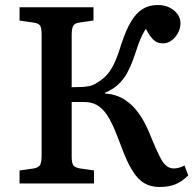

<svg xmlns="http://www.w3.org/2000/svg" viewBox="-20 -732 780 766"><path d="M616 14Q582 14 556 -1Q530 -16 508 -51.5Q486 -87 464 -147Q448 -190 433.5 -223.5Q419 -257 402.5 -279.5Q386 -302 365.5 -313.5Q345 -325 316 -325H266V-108Q266 -84 271.5 -74Q277 -64 299 -60L355 -52V0H58V-52L115 -60Q136 -64 141 -76Q146 -88 146 -111V-595Q146 -619 140.5 -629Q135 -639 113 -642L58 -650V-703H353V-650L296 -642Q276 -639 271 -627Q266 -615 266 -591V-384Q290 -384 307 -385Q324 -386 336 -388.5Q348 -391 357 -396Q383 -410 400.5 -427Q418 -444 433 -473.5Q448 -503 463 -553Q482 -611 502.5 -645.5Q523 -680 549 -696Q575 -712 610 -712Q636 -712 656 -702Q676 -692 688 -676Q700 -660 700 -639Q700 -619 690 -600.5Q680 -582 664.5 -570.5Q649 -559 630 -559Q605 -559 589.5 -576Q574 -593 562 -617Q554 -605 547.5 -592Q541 -579 533 -557.5Q525 -536 511 -494Q501 -466 487 -440.5Q473 -415 451.5 -395Q430 -375 399 -362V-359Q443 -356 475.5 -335.5Q508 -315 532 -282Q556 -249 573 -208Q587 -174 599 -146.5Q611 -119 621.5 -99.5Q632 -80 644.5 -70Q657 -60 673 -60Q683 -60 694.5 -63Q706 -66 716 -72L731 -32Q704 -6 678 4Q652 14 616 14Z"/></svg>

Font: Literata 18pt Medium
Style: Regular
Weight: 500
Designer: Latin by Veronika Burian and Jose Scaglione. Greek by Irene Vlachou. Cyrillic by Vera Evstafieva.
Foundry: TypeTogether
Version: Version 3.103;gftools[0.9.29]